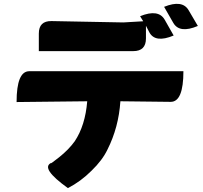

<svg xmlns="http://www.w3.org/2000/svg" viewBox="-20 -875 1040 984"><path d="M65 -352Q65 -510 130 -510H920Q920 -353 855 -353L597 -356Q588 -222 531 -109Q505 -54 449 0Q394 55 328 89Q186 -13 242 -40Q235 -31 283 -69Q332 -108 363 -151Q417 -232 427 -356L65 -352ZM698 -792Q792 -830 824 -774L870 -693Q775 -653 745 -710L728 -743V-678Q728 -613 663 -613H179V-703Q179 -768 244 -767L612 -760L714 -766L698 -792ZM821 -840Q915 -878 947 -822L994 -742Q900 -702 868 -758L821 -840Z"/></svg>

Font: Swei Half Moon CJK SC
Style: Black
Weight: 900
Version: Version 2.071